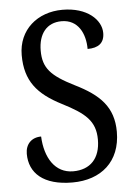

<svg xmlns="http://www.w3.org/2000/svg" viewBox="-53 -765 574 815"><g transform="rotate(-5 234.0 -357.0)"><path d="M223 10C345 10 429 -61 429 -188C429 -294 372 -349 269 -400C169 -450 137 -485 137 -559C137 -630 172 -676 236 -676C306 -676 336 -615 336 -549C382 -549 408 -568 408 -611C408 -667 349 -724 244 -724C137 -724 55 -655 55 -547C55 -437 105 -378 207 -326C303 -277 346 -242 346 -162C346 -82 303 -37 230 -37C153 -37 111 -105 107 -196C66 -196 40 -169 40 -128C40 -46 99 10 223 10Z"/></g></svg>

Font: Noto Serif Devanagari Condensed
Style: Regular
Weight: 400
Width: 3
Designer: Universal Thirst, Indian Type Foundry and the Monotype Design Team
Foundry: Monotype Imaging Inc.
Version: Version 2.004